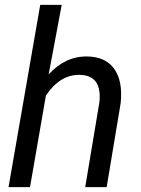

<svg xmlns="http://www.w3.org/2000/svg" viewBox="-20 -770 579 790"><path d="M180.2 -463.9Q249.5 -539.6 339.8 -537.6Q414.1 -536.6 450 -486.6Q485.8 -436.5 476.6 -346.2L418.9 0H330.6L388.7 -347.7Q391.6 -371.6 389.2 -392.1Q380.9 -460.4 308.6 -461.9Q227.5 -463.9 168.9 -377L103.5 0H15.1L145.5 -750H233.9Z"/></svg>

Font: Roboto
Style: Italic
Weight: 400
Italic angle: -12°
Designer: Google
Version: Version 2.134; 2016; ttfautohint (v1.6)